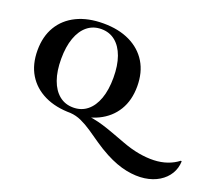

<svg xmlns="http://www.w3.org/2000/svg" viewBox="-156 -943 1680 1464"><g transform="rotate(20 683.5 -211.0)"><path d="M444 14 403 -30Q473 -25 526 -18.5Q579 -12 622 -4Q665 4 706 16.5Q747 29 794.5 46.5Q842 64 904 87Q976 114 1041 125.5Q1106 137 1163.5 135Q1221 133 1270.5 116Q1320 99 1360 68L1367 71Q1365 127 1337.5 172.5Q1310 218 1260.5 248.5Q1211 279 1144 288.5Q1077 298 996.5 282Q916 266 825 218Q767 187 717.5 152.5Q668 118 623 87.5Q578 57 534 37Q490 17 444 14ZM448 -714Q572 -714 663 -670Q754 -626 803.5 -545Q853 -464 853 -350Q853 -237 803.5 -155.5Q754 -74 663 -30Q572 14 448 14Q323 14 232.5 -30Q142 -74 93 -155Q44 -236 44 -350Q44 -463 93 -544.5Q142 -626 232.5 -670Q323 -714 448 -714ZM448 -32Q514 -32 561.5 -70.5Q609 -109 634.5 -180Q660 -251 660 -350Q660 -449 634.5 -520Q609 -591 561.5 -629.5Q514 -668 448 -668Q382 -668 334.5 -629.5Q287 -591 261.5 -520Q236 -449 236 -350Q236 -251 261.5 -180Q287 -109 334.5 -70.5Q382 -32 448 -32Z"/></g></svg>

Font: Cinzel ExtraBold
Style: Regular
Weight: 800
Designer: Natanael Gama
Version: Version 2.000